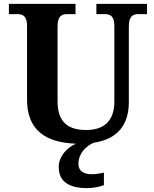

<svg xmlns="http://www.w3.org/2000/svg" viewBox="-20 -734 797 994"><path d="M433 240C454 240 497 234 518 224V160C494 165 473 168 455 168C415 168 386 152 386 115C386 59 426 22 465 5C592 -14 647 -91 647 -206V-596C647 -653 670 -661 698 -661H741V-714H479V-661H521C549 -661 572 -653 572 -600V-208C572 -106 516 -61 427 -61C336 -61 278 -98 278 -210V-596C278 -653 301 -661 329 -661H371V-714H26V-661H69C96 -661 120 -653 120 -600V-218C120 -62 214 4 373 10C324 31 284 78 284 130C284 206 336 240 433 240Z"/></svg>

Font: Noto Nastaliq Urdu
Style: Bold
Weight: 700
Designer: Monotype Design Team (Patrick Giasson: type design, Kamal Mansour: OpenType code, Glenda Bellarosa). Updated by Simon Co
Foundry: Monotype Imaging Inc., Simon Cozens
Version: Version 3.009